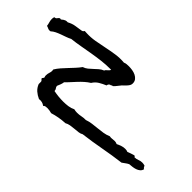

<svg xmlns="http://www.w3.org/2000/svg" viewBox="-173 -1056 1372 1372"><g transform="rotate(45 513.0 -370.0)"><path d="M1126 -243.2Q1122.1 -226.6 1110.8 -217.3Q1099.6 -208 1085 -203.1Q1070.3 -198.2 1054.2 -196.3Q1038.1 -194.3 1025.4 -193.4Q1011.7 -186.5 1001 -178.2Q990.2 -169.9 978.5 -162.1Q892.6 -151.4 808.6 -135.7Q724.6 -120.1 638.7 -109.4Q627 -101.6 608.4 -99.1Q589.8 -96.7 569.8 -95.2Q549.8 -93.8 530.3 -90.3Q510.7 -86.9 496.1 -78.1Q432.6 -75.2 373 -56.6Q362.3 -59.6 351.1 -61.5Q339.8 -63.5 329.1 -63.5Q321.3 -63.5 311.5 -62Q301.8 -60.5 295.9 -52.7Q272.5 -71.3 240.2 -66.4Q213.9 -78.1 193.8 -95.7Q173.8 -113.3 163.1 -140.6Q164.1 -156.2 163.1 -164.6Q162.1 -172.9 149.4 -182.6Q149.4 -189.5 153.8 -193.4Q158.2 -197.3 159.2 -204.1Q155.3 -210.9 155.3 -220.7Q155.3 -237.3 161.1 -254.4Q167 -271.5 163.1 -288.1Q176.8 -310.5 194.3 -330.6Q211.9 -350.6 230 -369.6Q248 -388.7 266.1 -408.2Q284.2 -427.7 299.8 -449.2Q318.4 -455.1 333.5 -467.3Q348.6 -479.5 362.8 -493.2Q377 -506.8 391.6 -519.5Q406.2 -532.2 425.8 -540Q427.7 -545.9 432.1 -550.3Q436.5 -554.7 441.4 -558.6Q446.3 -562.5 450.7 -567.4Q455.1 -572.3 457 -579.1H448.2Q404.3 -579.1 360.4 -573.7Q316.4 -568.4 272.9 -561Q229.5 -553.7 186.5 -545.9Q143.6 -538.1 99.6 -533.2Q83 -524.4 63.5 -517.6Q43.9 -510.7 24.9 -503.9Q5.9 -497.1 -12.2 -488.3Q-30.3 -479.5 -43.9 -466.8Q-46.9 -465.8 -52.7 -465.8Q-63.5 -465.8 -71.3 -470.2Q-79.1 -474.6 -88.9 -476.6Q-90.8 -492.2 -95.2 -506.3Q-99.6 -520.5 -99.6 -536.1Q-99.6 -548.8 -95.7 -557.6Q-82 -557.6 -76.7 -566.4Q-71.3 -575.2 -60.5 -582Q-57.6 -579.1 -54.7 -579.1Q-49.8 -579.1 -45.9 -583Q-42 -586.9 -36.1 -590.8Q-30.3 -594.7 -22.5 -597.7Q-14.6 -600.6 -2 -599.6Q27.3 -615.2 53.2 -619.1Q79.1 -623 110.4 -627.9Q118.2 -629.9 121.1 -632.8Q124 -635.7 127.9 -641.6L148.4 -640.6Q190.4 -638.7 232.4 -646Q274.4 -653.3 315.9 -662.1Q357.4 -670.9 399.9 -677.2Q442.4 -683.6 485.4 -679.7Q496.1 -684.6 507.3 -685.5Q518.6 -686.5 530.3 -686.5Q545.9 -686.5 564.5 -683.6Q583 -680.7 599.1 -672.9Q615.2 -665 625.5 -651.9Q635.7 -638.7 635.7 -619.1Q635.7 -608.4 630.9 -599.6Q626 -590.8 619.1 -583Q612.3 -575.2 604.5 -567.9Q596.7 -560.5 589.8 -553.7Q579.1 -542 569.8 -528.8Q560.5 -515.6 547.9 -504.9Q541 -505.9 537.6 -502Q534.2 -498 527.3 -498Q514.6 -492.2 512.7 -476.6Q486.3 -465.8 461.9 -451.2Q437.5 -436.5 421.9 -411.1Q401.4 -398.4 383.3 -382.3Q365.2 -366.2 348.6 -348.6Q332 -331.1 315.9 -313Q299.8 -294.9 282.2 -278.3Q280.3 -263.7 275.4 -251Q270.5 -238.3 264.6 -224.6Q264.6 -213.9 271.5 -206.1Q278.3 -198.2 278.3 -185.5Q302.7 -180.7 326.7 -178.2Q350.6 -175.8 376 -175.8Q400.4 -175.8 424.8 -179.2Q449.2 -182.6 470.7 -193.4Q485.4 -189.5 501 -189.5Q522.5 -189.5 542.5 -193.8Q562.5 -198.2 583 -197.3Q607.4 -206.1 633.3 -209.5Q659.2 -212.9 684.6 -215.3Q710 -217.8 735.8 -221.7Q761.7 -225.6 786.1 -236.3Q799.8 -233.4 811.5 -235.4Q823.2 -237.3 836.9 -237.3Q846.7 -237.3 860.4 -231.4Q876 -239.3 893.1 -245.1Q910.2 -251 927.7 -251Q934.6 -251 941.4 -250Q948.2 -249 954.1 -246.1Q956.1 -247.1 963.9 -250Q971.7 -252.9 980.5 -255.9Q989.3 -258.8 997.1 -261.2Q1004.9 -263.7 1006.8 -263.7Q1014.6 -263.7 1014.2 -259.3Q1013.7 -254.9 1018.6 -254.9Q1035.2 -254.9 1050.8 -261.2Q1066.4 -267.6 1083 -267.6Q1089.8 -267.6 1095.7 -266.6Q1101.6 -265.6 1109.4 -263.7Q1113.3 -257.8 1116.2 -251.5Q1119.1 -245.1 1126 -243.2Z"/></g></svg>

Font: Rock Salt
Style: Regular
Weight: 400
Version: Version 1.001